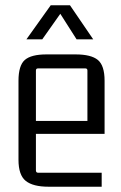

<svg xmlns="http://www.w3.org/2000/svg" viewBox="-20 -702 459 727"><path d="M365 5H164Q105 5 77.5 -17Q50 -39 50 -97V-396Q50 -454 74 -475Q98 -496 156 -496H266Q325 -496 350.5 -475Q376 -454 376 -396V-195H107V-244H311V-435Q311 -443 303 -443H124Q116 -443 116 -435V-57Q116 -48 124 -48H365ZM245 -682 333 -553H270L205 -655H212L140 -553H80L172 -682Z"/></svg>

Font: Gemunu Libre ExtraLight Light
Style: Regular
Weight: 300
Version: Version 1.100